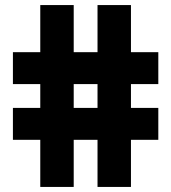

<svg xmlns="http://www.w3.org/2000/svg" viewBox="-20 -729 676 758"><path d="M139 -177V9H271V-177H365V9H497V-177H605V-303H497V-397H605V-523H497V-709H365V-523H271V-709H139V-523H31V-397H139V-303H31V-177ZM365 -303H271V-397H365Z"/></svg>

Font: Kalas SG
Style: Bold
Weight: 700
Designer: Kalas
Foundry: Kalas
Version: Version 2.000;FEAKit 1.0